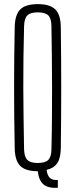

<svg xmlns="http://www.w3.org/2000/svg" viewBox="-20 -826 366 933"><path d="M261 86.5Q215.5 89.5 192.2 70.8Q169 52 163.5 6Q104 6 78.2 -20Q52.5 -46 51.5 -106Q50 -183 49.2 -255.8Q48.5 -328.5 48.5 -399.8Q48.5 -471 49.2 -543.5Q50 -616 51.5 -693.5Q52.5 -754 78.2 -780Q104 -806 163.5 -806Q223 -806 249 -780Q275 -754 275.5 -693.5Q276.5 -616 277 -543.2Q277.5 -470.5 277.5 -399.5Q277.5 -328.5 277 -255.8Q276.5 -183 275.5 -106Q275 -59 258.8 -34Q242.5 -9 206.5 -0.5Q210 27.5 223 39Q236 50.5 261 48.5ZM163.5 -34Q199.5 -34 214.5 -48.8Q229.5 -63.5 230 -100.5Q232 -179.5 232.5 -254.5Q233 -329.5 233 -402.8Q233 -476 232 -549.5Q231 -623 230 -699Q229.5 -736.5 214.5 -751.2Q199.5 -766 163.5 -766Q128 -766 113 -751.2Q98 -736.5 97 -699Q95 -623 94 -549.5Q93 -476 93.2 -402.8Q93.5 -329.5 94.5 -254.5Q95.5 -179.5 97 -100.5Q98 -63.5 113 -48.8Q128 -34 163.5 -34Z"/></svg>

Font: Big Shoulders Display Thin Light
Style: Regular
Weight: 300
Version: Version 2.002